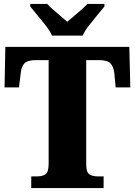

<svg xmlns="http://www.w3.org/2000/svg" viewBox="-20 -951 681 971"><path d="M138 0V-59H168Q195 -59 210.5 -70Q226 -81 226 -124V-647H162Q120 -647 104 -631Q88 -615 85 -582L76 -509H3L7 -714H634L639 -509H565L558 -582Q554 -615 538 -631Q522 -647 480 -647H416V-120Q416 -80 432 -69.5Q448 -59 474 -59H504V0ZM243 -771Q233 -794 212.5 -820.5Q192 -847 170 -873Q148 -899 133 -918V-931H219Q228 -920 247 -903.5Q266 -887 286 -870Q306 -853 320 -841Q334 -853 354.5 -870Q375 -887 393.5 -903.5Q412 -920 422 -931H508V-918Q493 -899 471 -873Q449 -847 428.5 -820.5Q408 -794 398 -771Z"/></svg>

Font: Noto Serif Thai SemiCondensed Black
Style: Regular
Weight: 900
Width: 4
Designer: Monotype Design Team
Foundry: Monotype Imaging Inc.
Version: Version 2.002; ttfautohint (v1.8.4.7-5d5b)